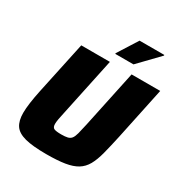

<svg xmlns="http://www.w3.org/2000/svg" viewBox="-205 -1042 1129 1196"><g transform="rotate(30 359.5 -443.5)"><path d="M300 8Q202 8 147 -6.5Q92 -21 70 -54Q48 -87 48 -143Q48 -175 54 -218Q60 -261 71 -313L151 -688H357L270 -277Q262 -242 258 -219.5Q254 -197 254 -183Q254 -158 268.5 -151.5Q283 -145 320 -145Q348 -145 365 -149Q382 -153 392 -165.5Q402 -178 409 -204.5Q416 -231 426 -277L513 -688H719L640 -313Q623 -235 608.5 -179Q594 -123 573.5 -86.5Q553 -50 519.5 -29.5Q486 -9 433 -0.5Q380 8 300 8ZM361 -748V-753L451 -895H629V-890L492 -748Z"/></g></svg>

Font: Saira ExtraBold
Style: Italic
Weight: 800
Italic angle: -12°
Designer: Hector Gatti with collaboration of the Omnibus-Type team
Foundry: Omnibus-Type
Version: Version 1.100; ttfautohint (v1.8.3)